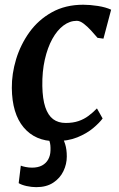

<svg xmlns="http://www.w3.org/2000/svg" viewBox="-20 -587 502 812"><path d="M213.5 10Q129 10 80 -48.2Q31 -106.5 30 -215Q29.5 -275 48.2 -336.8Q67 -398.5 104.5 -450.8Q142 -503 199.2 -535Q256.5 -567 332 -567Q360.5 -567 394 -561.8Q427.5 -556.5 450 -546L417.5 -423.5L392.5 -427Q380.5 -441.5 365 -458.2Q349.5 -475 333.8 -487Q318 -499 305 -499Q275 -499 248.2 -479Q221.5 -459 201.2 -422.2Q181 -385.5 169.5 -334.8Q158 -284 159 -223Q160 -168.5 171.5 -134Q183 -99.5 204.5 -83.2Q226 -67 258 -67Q289 -67 312.2 -75Q335.5 -83 354.2 -97Q373 -111 390 -128.5L414 -86Q401 -68 374 -45.2Q347 -22.5 307 -6.2Q267 10 213.5 10ZM133.5 204.5Q113.5 204.5 92.2 199.8Q71 195 59 187.5L68 113.5Q74.5 116.5 88 119.2Q101.5 122 115.5 122Q140.5 122 157.8 112.8Q175 103.5 184 87Q193 70.5 193.5 50Q194.5 25.5 189.8 11.8Q185 -2 182 -13L211 -15L239 -13Q248.5 0.5 255.5 22.5Q262.5 44.5 262.5 75Q262.5 107 248.2 136.8Q234 166.5 205.2 185.5Q176.5 204.5 133.5 204.5Z"/></svg>

Font: Merriweather 20pt SemiBold
Style: Italic
Weight: 600
Italic angle: -7.8°
Version: Version 2.101